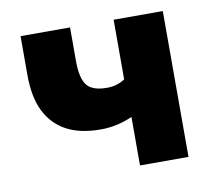

<svg xmlns="http://www.w3.org/2000/svg" viewBox="-58 -511 646 577"><g transform="rotate(-10 265.0 -222.5)"><path d="M325 0V-148Q303 -138 278.5 -132.5Q254 -127 228 -127Q165 -127 123.5 -149.5Q82 -172 60.5 -215.5Q39 -259 39 -326V-445H190V-342Q190 -309 197 -287.5Q204 -266 221 -256.5Q238 -247 267 -247Q284 -247 297.5 -251Q311 -255 323 -263V-445H473V0Z"/></g></svg>

Font: Nunito Sans 12pt ExtraLight
Style: Weight 830 Width 84 Optical size 12.0 YTLC 445
Weight: 830
Width: 4
Designer: Vernon Adams
Foundry: Vernon Adams
Version: Version 3.101;gftools[0.9.27]